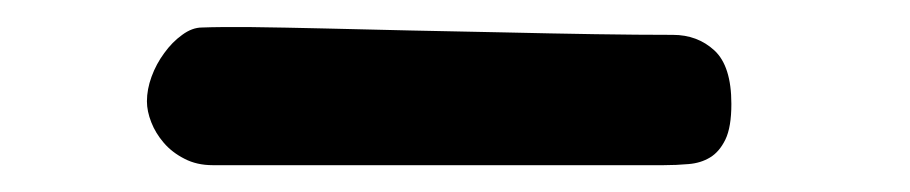

<svg xmlns="http://www.w3.org/2000/svg" viewBox="-20 -736 668 141"><path d="M136.2 -614.7Q124.5 -614.7 115.5 -619.4Q106.4 -624 100.3 -631.1Q94.2 -638.2 91.1 -646.2Q87.9 -654.3 87.9 -661.6Q87.9 -670.4 91.3 -679.7Q94.7 -689 100.6 -697Q106.4 -705.1 113.8 -710.4Q121.1 -715.8 128.4 -715.8Q141.1 -716.3 164.8 -716.1Q188.5 -715.8 218.3 -715.1Q248 -714.4 282.2 -713.6Q316.4 -712.9 350.6 -712.2Q384.8 -711.4 416.7 -710.9Q448.7 -710.4 474.1 -710.4Q492.2 -710.4 504.6 -699Q517.1 -687.5 517.1 -659.7Q517.1 -642.6 512.7 -633.5Q508.3 -624.5 501.5 -620.4Q494.6 -616.2 485.6 -615.5Q476.6 -614.7 467.3 -614.7H136.2Z"/></svg>

Font: Short Stack
Style: Regular
Weight: 400
Designer: James Grieshaber
Foundry: James Grieshaber
Version: Version 1.002